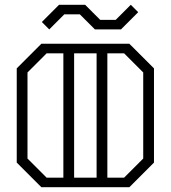

<svg xmlns="http://www.w3.org/2000/svg" viewBox="-20 -783 714 803"><path d="M624 -497V-103L521 0H153L50 -103V-497L153 -600H521ZM175 -40H245V-560H175L95 -480V-120ZM290 -560V-40H384V-560ZM579 -480 499 -560H429V-40H499L579 -120ZM227 -763 155 -691 186 -660 249 -723H314L377 -660H486L558 -732L527 -763L464 -700H399L336 -763Z"/></svg>

Font: Kumar One Outline
Style: Regular
Weight: 400
Designer: Parimal Parmar
Foundry: Indian Type Foundry
Version: Version 1.000;PS 1.000;hotconv 1.0.88;makeotf.lib2.5.647800